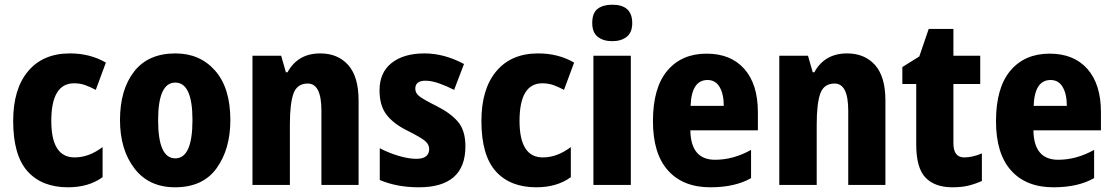

<svg xmlns="http://www.w3.org/2000/svg" viewBox="-20 -786 4733 816"><path d="M269 10Q357 10 416 -33V-161Q358 -117 297 -117Q198 -117 198 -272Q198 -432 295 -432Q320 -432 341.5 -424.5Q363 -417 387 -404L430 -520Q363 -559 277 -559Q163 -559 99.5 -483.5Q36 -408 36 -272Q36 -126 97 -58Q158 10 269 10Z M959 -276Q959 -412 894.5 -485.5Q830 -559 726 -559Q610 -559 550 -482Q490 -405 490 -276Q490 -150 551.5 -70Q613 10 724 10Q842 10 900.5 -71Q959 -152 959 -276ZM652 -275Q652 -435 725 -435Q798 -435 798 -276Q798 -113 725 -113Q652 -113 652 -275Z M1341 -559Q1246 -559 1202 -479H1195L1175 -549H1053V0H1212V-256Q1212 -347 1227.5 -389Q1243 -431 1288 -431Q1346 -431 1346 -316V0H1504V-359Q1504 -460 1460 -509.5Q1416 -559 1341 -559Z M1958 -164Q1958 -232 1926 -269Q1894 -306 1836 -335Q1778 -364 1761.5 -377.5Q1745 -391 1745 -409Q1745 -443 1788 -443Q1814 -443 1846.5 -431.5Q1879 -420 1910 -404L1952 -514Q1868 -559 1784 -559Q1696 -559 1644.5 -518.5Q1593 -478 1593 -402Q1593 -338 1622 -299.5Q1651 -261 1709 -232Q1769 -202 1786.5 -187Q1804 -172 1804 -153Q1804 -111 1749 -111Q1717 -111 1674.5 -123.5Q1632 -136 1594 -156V-21Q1667 10 1760 10Q1958 10 1958 -164Z M2259 10Q2347 10 2406 -33V-161Q2348 -117 2287 -117Q2188 -117 2188 -272Q2188 -432 2285 -432Q2310 -432 2331.5 -424.5Q2353 -417 2377 -404L2420 -520Q2353 -559 2267 -559Q2153 -559 2089.5 -483.5Q2026 -408 2026 -272Q2026 -126 2087 -58Q2148 10 2259 10Z M2582 -766Q2543 -766 2520 -748.5Q2497 -731 2497 -688Q2497 -648 2520.5 -629.5Q2544 -611 2582 -611Q2620 -611 2643.5 -629.5Q2667 -648 2667 -688Q2667 -766 2582 -766ZM2661 -549H2502V0H2661Z M2983 -558Q2877 -558 2816 -485.5Q2755 -413 2755 -271Q2755 -133 2819 -61.5Q2883 10 2999 10Q3104 10 3172 -29V-149Q3097 -107 3019 -107Q2916 -107 2914 -232H3201V-309Q3201 -428 3143.5 -493Q3086 -558 2983 -558ZM2987 -446Q3021 -446 3038.5 -416Q3056 -386 3056 -336H2915Q2919 -446 2987 -446Z M3580 -559Q3485 -559 3441 -479H3434L3414 -549H3292V0H3451V-256Q3451 -347 3466.5 -389Q3482 -431 3527 -431Q3585 -431 3585 -316V0H3743V-359Q3743 -460 3699 -509.5Q3655 -559 3580 -559Z M4078 -117Q4032 -117 4032 -177V-429H4146V-549H4032V-663H3927L3887 -546L3815 -501V-429H3874V-172Q3874 -72 3913.5 -31Q3953 10 4028 10Q4068 10 4097.5 2.5Q4127 -5 4153 -17V-134Q4113 -117 4078 -117Z M4441 -558Q4335 -558 4274 -485.5Q4213 -413 4213 -271Q4213 -133 4277 -61.5Q4341 10 4457 10Q4562 10 4630 -29V-149Q4555 -107 4477 -107Q4374 -107 4372 -232H4659V-309Q4659 -428 4601.5 -493Q4544 -558 4441 -558ZM4445 -446Q4479 -446 4496.5 -416Q4514 -386 4514 -336H4373Q4377 -446 4445 -446Z"/></svg>

Font: Noto Sans Display SemiCondensed Extra
Style: Regular
Weight: 800
Width: 4
Designer: Monotype Design Team
Foundry: Monotype Imaging Inc.
Version: Version 1.900